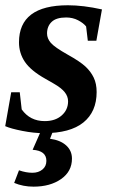

<svg xmlns="http://www.w3.org/2000/svg" viewBox="-25 -491 435 722"><path d="M338.4 -145Q338.4 -70.8 288.6 -30.5Q238.8 9.8 139.6 9.8Q102.1 9.8 58.8 1.2Q15.6 -7.3 -5.4 -16.6L17.1 -144H49.3L56.6 -79.6Q87.9 -35.6 143.1 -35.6Q183.1 -35.6 207 -56.9Q231 -78.1 231 -109.9Q231 -128.9 218 -144.8Q205.1 -160.6 177.7 -176.3L145.5 -194.8Q91.3 -225.1 68.8 -258.1Q46.4 -291 46.4 -332Q46.4 -471.2 230.5 -471.2Q288.1 -471.2 358.4 -455.6L337.4 -337.9H305.2L298.8 -391.6Q288.6 -404.3 268.6 -414.8Q248.5 -425.3 223.6 -425.3Q186.5 -425.3 169.2 -408.7Q151.9 -392.1 151.9 -365.2Q151.9 -346.2 166.3 -329.6Q180.7 -313 229.5 -285.6Q275.9 -259.8 296.1 -241Q316.4 -222.2 327.4 -199.2Q338.4 -176.3 338.4 -145ZM101.1 210.9Q62 210.9 28.3 196.8L46.4 149.4Q73.2 158.7 96.7 158.7Q119.6 158.7 134.5 146.5Q149.4 134.3 149.4 113.8Q149.4 75.7 97.7 72.3L139.6 -22.9H184.1L163.1 30.8Q202.1 36.1 223.9 55.9Q245.6 75.7 245.6 105.5Q245.6 153.8 204.6 182.4Q163.6 210.9 101.1 210.9Z"/></svg>

Font: Liberation Serif
Style: Bold Italic
Weight: 700
Italic angle: -16.333°
Designer: Steve Matteson
Foundry: Ascender Corporation
Version: Version 2.1.5